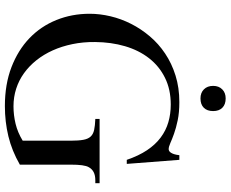

<svg xmlns="http://www.w3.org/2000/svg" viewBox="-97 -805 917 763"><g transform="rotate(90 361.5 -423.5)"><path d="M696.8 -343.8Q676.8 -343.8 664.1 -337.2Q651.4 -330.6 644.5 -317.9Q639.2 -309.1 636.7 -291Q634.3 -272.9 634.3 -246.1V-43.9Q579.1 -12.2 521.5 1.7Q463.9 15.6 401.4 15.6Q314.9 15.6 247.1 -10.5Q179.2 -36.6 131.8 -82Q84.5 -127.4 59.6 -189Q34.7 -250.5 34.7 -321.3Q34.7 -361.8 44.7 -404.1Q54.7 -446.3 74.7 -485.8Q94.7 -525.4 124.3 -560.3Q153.8 -595.2 192.9 -621.3Q231.9 -647.5 280.3 -662.6Q328.6 -677.7 385.7 -677.7Q427.2 -677.7 458.3 -671.1Q489.3 -664.6 511.7 -656.5Q534.2 -648.4 548.8 -641.8Q563.5 -635.3 572.8 -635.3Q575.7 -635.3 579.3 -637Q583 -638.7 586.4 -643.6Q589.8 -648.4 592.5 -656.5Q595.2 -664.6 596.7 -677.7H615.2L631.3 -468.8H615.2Q599.1 -516.1 576.9 -549.3Q554.7 -582.5 526.6 -603.5Q498.5 -624.5 465.6 -634Q432.6 -643.6 395.5 -643.6Q335.4 -643.6 289.1 -620.6Q242.7 -597.7 211.2 -557.1Q179.7 -516.6 163.6 -461.7Q147.5 -406.7 147 -342.8Q146.5 -295.4 155.3 -252.9Q164.1 -210.4 180.2 -174.6Q196.3 -138.7 219.5 -109.6Q242.7 -80.6 271 -60.3Q299.3 -40 332.5 -29.3Q365.7 -18.6 402.3 -18.6Q437.5 -18.6 471.9 -26.9Q506.3 -35.2 539.1 -55.2V-246.1Q539.1 -277.3 535.6 -296.1Q532.2 -314.9 522.7 -325.2Q513.2 -335.4 496.3 -339.1Q479.5 -342.8 452.6 -343.8V-360.8H708V-343.8ZM421.4 -812Q421.4 -788.1 408.2 -774.9Q395 -761.7 371.1 -761.7Q348.6 -761.7 335 -775.4Q321.3 -789.1 321.3 -812Q321.3 -834.5 335 -848.1Q348.6 -861.8 371.1 -861.8Q395 -861.8 408.2 -848.6Q421.4 -835.4 421.4 -812Z"/></g></svg>

Font: Doulos SIL Eur
Style: Regular
Weight: 400
Designer: Walt Agee, Victor Gaultney, Peter Martin, Debbi Hosken, Becca Hirsbrunner
Foundry: SIL International
Version: Version 5.000